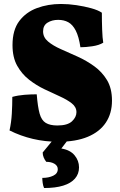

<svg xmlns="http://www.w3.org/2000/svg" viewBox="-20 -705 604 967"><path d="M274 9Q207 9 145.5 -5.5Q84 -20 28 -48Q37 -89 39.5 -132.5Q42 -176 42 -217Q71 -225 103 -227.5Q135 -230 165 -230Q170 -167 179.5 -133Q189 -99 210.5 -86Q232 -73 269 -73Q320 -73 342.5 -94Q365 -115 365 -140Q365 -166 341.5 -184.5Q318 -203 281.5 -219.5Q245 -236 204 -255.5Q163 -275 126.5 -303.5Q90 -332 66.5 -374Q43 -416 43 -478Q43 -554 77 -599Q111 -644 166.5 -664.5Q222 -685 287 -685Q325 -685 365 -679Q405 -673 439.5 -663.5Q474 -654 493 -641Q493 -598 494.5 -555.5Q496 -513 500 -490Q479 -477 445 -472Q411 -467 385 -467Q377 -521 361.5 -551Q346 -581 324 -593Q302 -605 273 -605Q242 -605 219.5 -591Q197 -577 197 -547Q197 -517 222 -496Q247 -475 286.5 -457.5Q326 -440 370.5 -420Q415 -400 454.5 -371.5Q494 -343 519 -301.5Q544 -260 544 -198Q544 -134 513 -87.5Q482 -41 422 -16Q362 9 274 9ZM202 242Q197 231 195 216.5Q193 202 193 191Q225 191 248 180Q271 169 271 147Q271 130 254.5 120Q238 110 213 110Q205 100 200 88Q195 76 195 63L260 -16H334L289 43Q333 50 355.5 77Q378 104 378 138Q378 171 357.5 194.5Q337 218 298 230Q259 242 202 242Z"/></svg>

Font: Vollkorn Black
Style: Regular
Weight: 900
Designer: Friedrich Althausen
Foundry: Friedrich Althausen
Version: Version 5.000